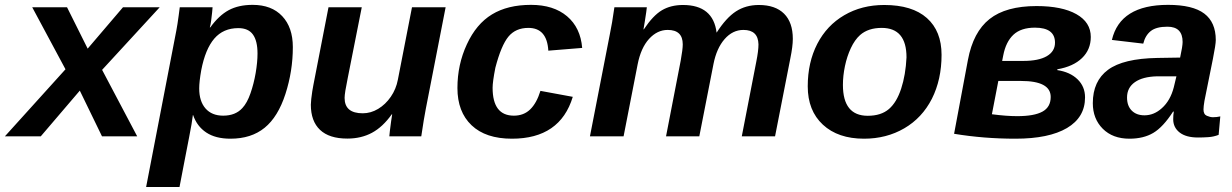

<svg xmlns="http://www.w3.org/2000/svg" viewBox="-64 -558 5045 786"><path d="M262.7 -187 103 0H-43.9L204.1 -274.4L67.9 -528.3H210.4L294.9 -358.9L439.5 -528.3H589.8L354 -272L497.6 0H353.5Z M879.4 9.8Q818.4 9.8 780.3 -15.6Q742.2 -41 726.6 -86.9H725.6Q723.6 -71.8 720 -48.8Q716.3 -25.9 710 4.9Q700.2 55.2 690.4 106Q680.7 156.7 670.9 207.5H534.2L652.8 -406.7Q655.3 -420.4 658 -433.6Q660.6 -446.8 662.6 -460.4Q665 -477.5 667.5 -494.6Q669.9 -511.7 671.9 -528.3H806.2Q806.2 -523.9 804.4 -507.3Q802.7 -490.7 800.3 -472.9Q797.9 -455.1 794.9 -445.8H796.9Q832 -494.6 872.3 -516.4Q912.6 -538.1 970.2 -538.1Q1047.9 -538.1 1091.3 -491.9Q1134.8 -445.8 1134.8 -365.2Q1134.8 -267.1 1104.5 -173.3Q1074.2 -79.6 1019.3 -34.9Q964.4 9.8 879.4 9.8ZM911.6 -442.9Q850.1 -442.9 813.2 -399.9Q776.4 -356.9 759.8 -270.5Q751.5 -223.6 751.5 -195.8Q751.5 -143.6 777.3 -114Q803.2 -84.5 849.6 -84.5Q899.9 -84.5 928.2 -115.7Q947.8 -136.7 961.4 -176Q975.1 -215.3 982.7 -259.5Q990.2 -303.7 990.2 -338.9Q990.2 -390.6 971.4 -416.7Q952.6 -442.9 911.6 -442.9Z M1540 -90.3Q1502.9 -38.1 1458.7 -14.4Q1414.6 9.3 1357.9 9.3Q1283.7 9.3 1246.1 -26.4Q1208.5 -62 1208.5 -129.4Q1208.5 -137.7 1210.2 -153.1Q1211.9 -168.5 1214.4 -184.6Q1216.8 -200.7 1218.8 -209.5L1280.8 -528.3H1417L1359.4 -237.8Q1346.7 -176.8 1346.7 -157.2Q1346.7 -94.2 1420.9 -94.2Q1454.1 -94.2 1484.1 -112.3Q1514.2 -130.4 1535.9 -161.9Q1557.6 -193.4 1564.9 -232.4L1622.6 -528.3H1760.3L1679.2 -112.8Q1675.3 -93.3 1670.7 -65.2Q1666 -37.1 1660.6 0H1529.8Q1529.8 -2.9 1532 -21.7Q1534.2 -40.5 1537.1 -61.3Q1540 -82 1541.5 -90.3Z M2039.6 -84.5Q2080.1 -84.5 2106.4 -110.1Q2132.8 -135.7 2148.4 -186L2280.8 -161.6Q2229 9.8 2031.7 9.8Q1924.3 9.8 1866.5 -45.2Q1808.6 -100.1 1808.6 -197.8Q1808.6 -293.5 1847.2 -376.5Q1885.7 -460 1950 -499Q2014.2 -538.1 2109.9 -538.1Q2202.1 -538.1 2257.3 -491.5Q2312.5 -444.8 2319.3 -361.8L2180.7 -350.6Q2175.3 -443.8 2099.1 -443.8Q2046.9 -443.8 2017.3 -408Q1987.8 -372.1 1963.9 -280.8Q1952.6 -223.1 1952.6 -198.7Q1952.6 -84.5 2039.6 -84.5Z M2662.6 0 2722.7 -310.1Q2731 -356 2731 -376.5Q2731 -435.5 2669.4 -435.5Q2626.5 -435.5 2593 -398.7Q2559.6 -361.8 2546.4 -294.9L2488.8 0H2351.1L2432.1 -415.5Q2441.9 -461.9 2451.2 -528.3H2584Q2584 -524.9 2581.5 -508.1Q2579.1 -491.2 2575.9 -471.4Q2572.8 -451.7 2570.3 -438H2571.8Q2609.4 -494.6 2645.8 -516.1Q2682.1 -537.6 2731.9 -537.6Q2855.5 -537.6 2869.6 -424.3Q2908.7 -485.4 2949 -511.5Q2989.3 -537.6 3042.5 -537.6Q3109.9 -537.6 3145.8 -502Q3181.6 -466.3 3181.6 -398.9Q3181.6 -368.2 3171.4 -318.8L3108.9 0H2972.7L3032.2 -306.2Q3041 -350.1 3041 -376.5Q3039.6 -435.5 2979.5 -435.5Q2935.1 -435.5 2902.3 -397.9Q2869.6 -360.4 2856.9 -296.4L2798.8 0Z M3790.5 -333.5Q3790.5 -232.4 3751 -153.8Q3710.9 -75.2 3637.9 -32.7Q3564.9 9.8 3473.1 9.8Q3366.7 9.8 3304.7 -47.6Q3242.7 -105 3242.7 -204.6Q3242.7 -302.7 3281.7 -378.4Q3320.8 -454.1 3392.3 -495.8Q3463.9 -537.6 3555.7 -537.6Q3670.4 -537.6 3730.5 -484.1Q3790.5 -430.7 3790.5 -333.5ZM3647 -323.2Q3647 -443.8 3545.4 -443.8Q3490.2 -443.8 3457 -414.6Q3435.1 -395 3419.2 -361.1Q3403.3 -327.1 3395 -287.4Q3386.7 -247.6 3386.7 -210.4Q3386.7 -84 3488.3 -84Q3543 -84 3575.2 -111.8Q3606.9 -139.2 3625.2 -195.3Q3643.6 -251.5 3647 -323.2Z M4401.4 -406.7Q4401.4 -355 4365.5 -320.3Q4329.6 -285.6 4264.6 -274.4L4264.2 -271Q4316.4 -263.2 4347.2 -233.4Q4377.9 -203.6 4377.9 -159.2Q4377.9 -77.6 4304 -33.9Q4230 9.8 4092.8 9.8Q3963.4 9.8 3841.8 -10.3L3898.4 -312.5Q3919.9 -427.2 3987.1 -480.2Q4054.2 -533.2 4179.2 -533.2Q4283.7 -533.2 4342.5 -500Q4401.4 -466.8 4401.4 -406.7ZM4125 -308.6Q4188 -308.6 4221.4 -328.1Q4254.9 -347.7 4254.9 -383.3Q4254.9 -444.8 4172.9 -444.8Q4115.7 -444.8 4084.7 -415.8Q4053.7 -386.7 4043 -331.1L4038.6 -308.6ZM3996.6 -90.3Q4055.7 -82.5 4100.1 -82.5Q4169.9 -82.5 4203.6 -101.1Q4237.3 -119.6 4237.3 -161.1Q4237.3 -226.6 4115.7 -226.6H4022.9Z M4840.3 4.9Q4791.5 4.9 4765.1 -15.6Q4738.8 -36.1 4738.8 -69.8Q4738.8 -86.4 4741.2 -101.1H4738.3Q4697.3 -37.6 4657.2 -13.9Q4617.2 9.8 4559.6 9.8Q4491.2 9.8 4450.4 -31Q4409.7 -71.8 4409.7 -135.7Q4409.7 -226.1 4471.9 -272.2Q4534.2 -318.4 4673.8 -320.8L4767.1 -322.3Q4777.3 -368.7 4777.3 -386.2Q4777.3 -448.7 4715.3 -448.7Q4669.4 -448.7 4647 -430.9Q4624.5 -413.1 4616.2 -379.4L4487.8 -394.5Q4521.5 -538.1 4717.8 -538.1Q4818.8 -538.1 4866 -502.4Q4913.1 -466.8 4913.1 -394Q4913.1 -376 4901.4 -317.4L4866.7 -145Q4862.8 -121.6 4862.8 -109.9Q4862.8 -89.8 4876.5 -84Q4890.1 -78.1 4901.4 -78.1Q4917.5 -78.1 4931.6 -81.5L4924.8 -5.9Q4904.3 2 4883.3 3.4Q4862.3 4.9 4840.3 4.9ZM4549.8 -158.7Q4549.8 -124.5 4569.1 -105.2Q4588.4 -85.9 4621.1 -85.9Q4660.2 -85.9 4692.4 -115.2Q4727.1 -146 4741.2 -200.7L4752 -245.6H4672.9Q4613.8 -244.1 4582 -221.7Q4549.8 -199.2 4549.8 -158.7Z"/></svg>

Font: Arimo
Style: Bold Italic
Weight: 700
Italic angle: -12°
Designer: Steve Matteson
Foundry: Monotype Imaging Inc.
Version: Version 1.33